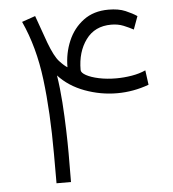

<svg xmlns="http://www.w3.org/2000/svg" viewBox="-48 -679 653 723"><g transform="rotate(-5 278.5 -317.0)"><path d="M393.6 -577.1Q331.5 -577.1 297.9 -531.2Q264.2 -485.4 264.2 -417Q264.2 -406.7 282.2 -396.7Q300.3 -386.7 330.1 -380.4Q359.9 -374 395.5 -374Q424.3 -374 453.9 -378.9Q483.4 -383.8 506.8 -394.5L514.2 -339.4Q455.6 -317.9 394 -317.9Q332 -317.9 272.5 -339.8Q212.9 -361.8 173.8 -404.3Q181.6 -355 185.3 -300.8Q189 -246.6 190.4 -196.5Q191.9 -146.5 191.9 -108.9L191.4 0H136.7V-110.8Q136.7 -269.5 121.3 -393.6Q106 -517.6 60.5 -616.7L111.3 -634.3L148.4 -530.3Q168.5 -477.1 186.3 -457.8Q204.1 -438.5 215.8 -431.6Q215.8 -484.4 235.4 -530.5Q254.9 -576.7 293.5 -605.5Q332 -634.3 388.2 -634.3Q426.3 -634.3 452.1 -623.3Q478 -612.3 495.1 -600.6L477.1 -551.3Q460.9 -560.1 440.2 -568.6Q419.4 -577.1 393.6 -577.1Z"/></g></svg>

Font: Vazirmatn FD NL ExtraLight
Style: Regular
Weight: 200
Designer: Saber Rastikerdar
Foundry: Saber Rastikerdar
Version: Version 33.003